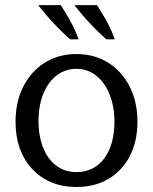

<svg xmlns="http://www.w3.org/2000/svg" viewBox="-20 -727 608 763"><path d="M283.7 16.1Q210.9 16.1 156.5 -16.3Q102 -48.6 71.9 -107Q41.8 -165.3 41.8 -243.1Q41.8 -322 72.5 -382.7Q103.1 -443.5 157.8 -477.8Q212.4 -512.2 283.7 -512.2Q355.4 -512.2 410 -477.8Q464.6 -443.5 495.4 -382.7Q526.2 -322 526.2 -243.1Q526.2 -165.5 496.1 -107.1Q465.9 -48.8 411.4 -16.3Q356.9 16.1 283.7 16.1ZM283.7 -43Q318.4 -43 346.4 -56.9Q374.3 -70.9 394.1 -97.3Q413.9 -123.6 424.3 -160.6Q434.8 -197.6 434.8 -243.1Q434.8 -289.2 423.8 -327.6Q412.9 -366 392.8 -394.2Q372.6 -422.5 344.9 -438.1Q317.1 -453.6 283.7 -453.6Q250.1 -453.6 222.4 -438.6Q194.8 -423.5 174.6 -395.7Q154.5 -368 143.7 -330Q133 -292 133 -246.2Q133 -200.2 143.7 -162.7Q154.4 -125.1 174.2 -98.3Q194 -71.6 221.7 -57.3Q249.4 -43 283.7 -43ZM402.2 -570.8Q373.5 -596.7 349.1 -622Q324.7 -647.2 306.2 -669.1Q287.6 -691.1 275.8 -706.7H365.4Q374.5 -692.7 386.7 -672.5Q399 -652.4 412.1 -627Q425.2 -601.7 436.2 -570.8ZM258.3 -570.8Q229.6 -596.7 205.2 -622Q180.8 -647.2 162.2 -669.1Q143.7 -691.1 131.9 -706.7H221.5Q230.6 -692.7 242.8 -672.5Q255.1 -652.4 268.2 -627Q281.3 -601.7 292.3 -570.8Z"/></svg>

Font: Russolo 10pt ExtraLight
Style: Regular
Weight: 200
Designer: Micah Stupak-Hahn
Version: Version 1.000